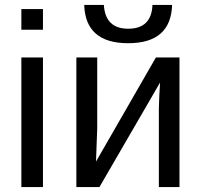

<svg xmlns="http://www.w3.org/2000/svg" viewBox="-20 -762 821 782"><path d="M155 -641H67V-725H155ZM155 0H67V-528H155Z M291 -528H376V-239L371 -104L615 -528H711V0H627V-322Q627 -329 629 -375L632 -426L385 0H291ZM323 -742H403Q409 -645 502 -645Q597 -645 601 -742H681Q676 -586 502 -586Q328 -586 323 -742Z"/></svg>

Font: Libra Sans
Style: Regular
Weight: 400
Foundry: Context Ltd
Version: Version 1.002